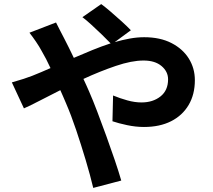

<svg xmlns="http://www.w3.org/2000/svg" viewBox="-20 -853 1040 939"><path d="M38 -450Q67 -458 96 -467.5Q125 -477 137 -482Q159 -491 182 -500.5Q205 -510 227 -520Q206 -566 183 -605Q173 -624 156 -649Q139 -674 124 -693L254 -743Q261 -730 273.5 -704.5Q286 -679 294 -665Q305 -643 317 -619.5Q329 -596 341 -570Q387 -590 432.5 -608.5Q478 -627 521 -641Q503 -660 478 -684Q453 -708 427.5 -731.5Q402 -755 383 -769L475 -833Q493 -820 520.5 -796.5Q548 -773 575.5 -748Q603 -723 620 -705L541 -647Q579 -658 615 -664.5Q651 -671 685 -671Q763 -671 818.5 -642.5Q874 -614 903.5 -566.5Q933 -519 933 -461Q933 -391 902.5 -339.5Q872 -288 816.5 -260Q761 -232 684 -232Q644 -232 601.5 -241Q559 -250 530 -260L533 -386Q567 -372 603 -362Q639 -352 672 -352Q728 -352 765 -381.5Q802 -411 802 -465Q802 -503 770 -530Q738 -557 682 -557Q624 -557 546 -530.5Q468 -504 388 -467Q396 -451 402.5 -435.5Q409 -420 416 -405Q434 -364 455.5 -307.5Q477 -251 499.5 -189Q522 -127 541.5 -69.5Q561 -12 573 30L436 66Q421 3 399 -70.5Q377 -144 352.5 -217Q328 -290 302 -350Q295 -366 288.5 -381.5Q282 -397 275 -412Q221 -385 175 -361Q129 -337 97 -323Z"/></svg>

Font: Chiron Sans HK TT
Style: Bold
Weight: 700
Designer: Ryoko NISHIZUKA 西塚涼子 (kana, bopomofo & ideographs); Paul D. Hunt (Latin, Greek & Cyrillic); Sandoll Communications 산돌커뮤니
Foundry: Adobe
Version: Version 2.022;hotconv 1.0.109;makeotfexe 2.5.65596